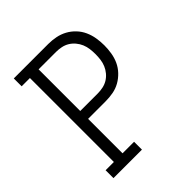

<svg xmlns="http://www.w3.org/2000/svg" viewBox="-200 -868 1001 1001"><g transform="rotate(-45 300.0 -367.5)"><path d="M62 0V-58H123V-677H62V-735H316Q344 -735 371.5 -729.5Q399 -724 423 -711Q447 -698 466.5 -677.5Q486 -657 497.5 -631.5Q509 -606 513.5 -578.5Q518 -551 518 -523Q518 -496 513.5 -468Q509 -440 497.5 -415Q486 -390 466.5 -369.5Q447 -349 423 -335.5Q399 -322 371.5 -317Q344 -312 316 -312H187V-58H272V0ZM187 -370H316Q335 -370 354.5 -374Q374 -378 390.5 -388Q407 -398 420 -413.5Q433 -429 440.5 -447Q448 -465 450.5 -484.5Q453 -504 453 -523Q453 -543 450.5 -562.5Q448 -582 440.5 -600Q433 -618 420 -633.5Q407 -649 390.5 -659Q374 -669 354.5 -673Q335 -677 316 -677H187Z"/></g></svg>

Font: Iosevka Curly Slab LtEx
Style: Regular
Weight: 300
Width: 7
Monospace: yes
Designer: Belleve Invis
Foundry: Belleve Invis
Version: Version 11.1.0; ttfautohint (v1.8.3)